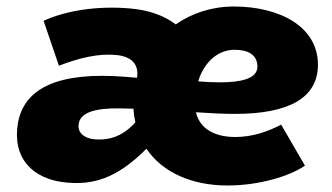

<svg xmlns="http://www.w3.org/2000/svg" viewBox="-20 -553 1020 590"><path d="M185 8C262 15 336 -1 430 -96C479 -23 570 17 679 17C777 17 871 -12 917 -44L844 -170C804 -149 756 -132 703 -132C644 -132 595 -154 582 -208C626 -205 666 -203 702 -203C871 -203 957 -254 957 -354C957 -474 835 -533 699 -533C632 -533 570 -513 520 -478C485 -505 438 -522 380 -527C278 -536 181 -520 114 -489L161 -351C226 -376 283 -389 337 -384C390 -379 407 -350 401 -314L365 -317C164 -333 54 -285 35 -174C17 -68 80 -1 185 8ZM222 -173C227 -207 272 -221 346 -220L390 -219C391 -204 393 -190 396 -177C351 -127 305 -122 270 -125C237 -128 217 -147 222 -173ZM589 -303C606 -359 647 -400 701 -400C739 -400 771 -387 771 -348C771 -310 717 -300 656 -300C634 -300 611 -301 589 -303Z"/></svg>

Font: Fixel Display Black
Style: Italic
Weight: 900
Italic angle: -10°
Designer: AlfaBravo + MacPaw
Foundry: Kyrylo Tkachov, Marchela Mozhyna, Serhii Makarenko, Maria Weinstein, Zakhar Kryvoshyya
Version: Version 1.210;Glyphs 3.2 (3217)